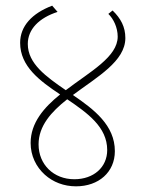

<svg xmlns="http://www.w3.org/2000/svg" viewBox="-20 -655 513 677"><path d="M248 2C328 2 385 -48 385 -122C385 -213 312 -269 237 -320C323 -384 422 -439 422 -521C422 -560 406 -590 377 -618L362 -606C380 -589 395 -558 395 -526C395 -454 297 -402 212 -337C142 -385 78 -431 78 -500C78 -552 118 -592 183 -613L164 -635C93 -608 51 -563 51 -504C51 -421 120 -370 192 -322C135 -276 88 -222 88 -151C88 -106 107 -67 138 -39C167 -13 205 2 248 2ZM116 -146C116 -211 161 -261 217 -305C289 -256 358 -207 358 -126C358 -65 310 -23 242 -23C169 -23 116 -75 116 -146Z"/></svg>

Font: Noto Serif Devanagari SemiCondensed Thin
Style: Regular
Weight: 100
Width: 4
Designer: Universal Thirst, Indian Type Foundry and the Monotype Design Team
Foundry: Monotype Imaging Inc.
Version: Version 2.004